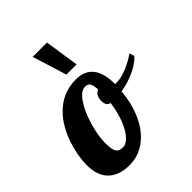

<svg xmlns="http://www.w3.org/2000/svg" viewBox="-231 -872 997 997"><g transform="rotate(-45 268.0 -373.0)"><path d="M179.2 -750H284.2L313 -561H237.8ZM25.4 -32.2Q-20 -72.3 -20 -153.8Q-20 -184.6 -13.7 -221.9Q-7.3 -259.3 5.4 -297.4Q19.5 -339.4 41 -376.7Q62.5 -414.1 91.8 -442.4Q159.7 -508.8 253.9 -508.8Q381.8 -508.8 381.8 -349.1V-348.1Q384.8 -347.2 386.7 -347.2H393.1Q426.3 -347.2 471.7 -365.7Q511.7 -382.3 546.9 -407.2L556.2 -379.9Q526.9 -349.1 480.7 -327.6Q434.6 -306.2 378.9 -296.9Q373 -229 352.5 -173.1Q332 -117.2 299.8 -77.1Q268.1 -38.1 227.1 -17.1Q186 3.9 140.1 3.9Q65.9 3.9 25.4 -32.2ZM250.5 -146Q266.6 -174.3 278.3 -212.4Q290 -250.5 295.9 -293.9Q281.2 -297.9 275.1 -308.6Q269 -319.3 269 -335.9Q269 -356.4 277.1 -370.1Q285.2 -383.8 299.8 -390.1Q298.8 -407.2 296.6 -418Q294.4 -428.7 290 -435.5Q285.6 -442.4 279.1 -445.3Q272.5 -448.2 262.2 -448.2Q228.5 -448.2 196.3 -397.5Q167.5 -353 147.9 -284.2Q138.7 -252.9 133.8 -222.4Q128.9 -191.9 128.9 -167Q128.9 -142.1 131.6 -126.5Q134.3 -110.8 140.6 -102.1Q146.5 -93.3 155.8 -89.6Q165 -85.9 180.2 -85.9Q197.8 -85.9 216.1 -101.8Q234.4 -117.7 250.5 -146Z"/></g></svg>

Font: Pattaya
Style: Regular
Weight: 400
Designer: Pablo Impallari / Thai characters Designed by Thanarat Vachiruckul and Suppakit Chalermlarp
Foundry: Pablo Impallari
Version: Version 2.001